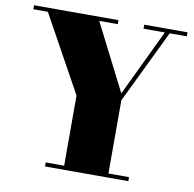

<svg xmlns="http://www.w3.org/2000/svg" viewBox="-82 -834 929 918"><g transform="rotate(10 382.0 -375.0)"><path d="M195.5 0V-19.5H285V-360L80.5 -730.5H10V-750H420V-730.5H330L494 -407.5L648.5 -730.5H545V-750H755V-730.5H672L500 -375V-19.5H600V0Z"/></g></svg>

Font: Bodoni Moda Black
Style: Regular
Weight: 900
Version: Version 2.005